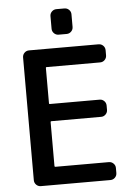

<svg xmlns="http://www.w3.org/2000/svg" viewBox="-61 -1008 718 1032"><g transform="rotate(-5 297.5 -492.0)"><path d="M283.2 -824.2Q268.6 -824.2 258.3 -834.5Q248 -844.7 248 -859.4V-927.7Q248 -941.4 258.3 -951.7Q268.6 -961.9 283.2 -961.9H326.2Q340.8 -961.9 351.1 -951.7Q361.3 -941.4 361.3 -927.7V-859.4Q361.3 -844.7 351.1 -834.5Q340.8 -824.2 326.2 -824.2ZM203.1 -656.2Q199.2 -656.2 199.2 -652.3V-460.9Q199.2 -457 203.1 -457H472.7Q486.3 -457 496.6 -446.8Q506.8 -436.5 506.8 -421.9V-398.4Q506.8 -384.8 496.6 -374.5Q486.3 -364.3 472.7 -364.3H203.1Q199.2 -364.3 199.2 -359.4V-123Q199.2 -118.2 203.1 -118.2H492.2Q506.8 -118.2 517.1 -107.9Q527.3 -97.7 527.3 -84V-56.6Q527.3 -42 517.1 -31.7Q506.8 -21.5 492.2 -21.5H117.2Q102.5 -21.5 92.3 -31.7Q82 -42 82 -56.6V-718.8Q82 -733.4 92.3 -743.7Q102.5 -753.9 117.2 -753.9H492.2Q506.8 -753.9 517.1 -743.7Q527.3 -733.4 527.3 -718.8V-691.4Q527.3 -676.8 517.1 -666.5Q506.8 -656.2 492.2 -656.2Z"/></g></svg>

Font: Gen Jyuu GothicL Medium
Style: Regular
Weight: 500
Designer: [Source Han Sans]
Ryoko NISHIZUKA  (kana & ideographs); Paul D. Hunt (Latin, Greek & Cyrillic); Wenlong ZHANG  (bopomofo
Version: Version 1.002.20150607